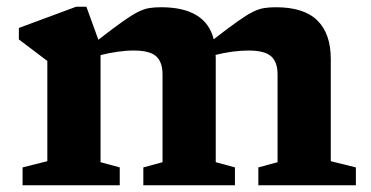

<svg xmlns="http://www.w3.org/2000/svg" viewBox="-20 -550 1102 570"><path d="M620.5 -379V-68.5L677.5 -53V0H405.5V-53L462.5 -68.5V-329Q462.5 -366 443.5 -383Q424.5 -400 376.5 -400Q353.5 -400 328 -396.2Q302.5 -392.5 278.5 -386.5V-68.5L335.5 -53V0H47V-53L120.5 -71.5V-369Q112.5 -375.5 91.2 -391.2Q70 -407 36 -433V-467L206 -530H236.5L272 -432Q316.5 -466.5 344 -486Q371.5 -505.5 389.5 -514.5Q407.5 -523.5 422.8 -526Q438 -528.5 458 -528.5Q590.5 -528.5 614.5 -433.5Q658.5 -467.5 685.8 -486.8Q713 -506 730.8 -514.8Q748.5 -523.5 763.8 -526Q779 -528.5 799 -528.5Q882.5 -528.5 922.2 -489.2Q962 -450 962 -375V-71.5L1036.5 -53V0H747V-53L804 -68.5V-329Q804 -366 784.8 -383Q765.5 -400 717.5 -400Q694 -400 668.8 -396.5Q643.5 -393 620 -387Q620.5 -383.5 620.5 -379Z"/></svg>

Font: Newsreader 6pt SemiBold
Style: Regular
Weight: 600
Designer: Hugues Gentile
Foundry: Production Type
Version: Version 1.003; ttfautohint (v1.8.3)